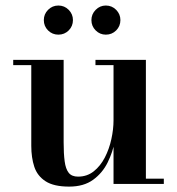

<svg xmlns="http://www.w3.org/2000/svg" viewBox="-20 -682 656 712"><path d="M236.5 10Q179.5 10 149 -9.8Q118.5 -29.5 107.2 -63.5Q96 -97.5 96 -141V-440.5H29V-460H216V-154Q216 -112 219.8 -83.8Q223.5 -55.5 234.8 -41.2Q246 -27 269.5 -27Q303 -27 327.8 -46.8Q352.5 -66.5 368.8 -98Q385 -129.5 393 -166.2Q401 -203 401 -236L414 -238Q414 -203 406.2 -160.8Q398.5 -118.5 379.2 -79.5Q360 -40.5 325.2 -15.2Q290.5 10 236.5 10ZM401 0V-440.5H334V-460H521V-19.5H587.5V0ZM372.5 -553.5Q350.5 -553.5 334.8 -569.2Q319 -585 319 -607.5Q319 -629.5 334.8 -645.5Q350.5 -661.5 372.5 -661.5Q395 -661.5 410.8 -645.5Q426.5 -629.5 426.5 -607.5Q426.5 -585 410.8 -569.2Q395 -553.5 372.5 -553.5ZM196.5 -553.5Q174 -553.5 158.2 -569.2Q142.5 -585 142.5 -607.5Q142.5 -629.5 158.2 -645.5Q174 -661.5 196.5 -661.5Q219 -661.5 234.8 -645.5Q250.5 -629.5 250.5 -607.5Q250.5 -585 234.8 -569.2Q219 -553.5 196.5 -553.5Z"/></svg>

Font: Bodoni Moda 11pt SemiBold
Style: Regular
Weight: 600
Designer: Owen Earl
Foundry: indestructible type
Version: Version 2.004